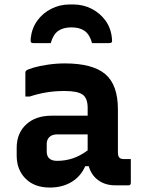

<svg xmlns="http://www.w3.org/2000/svg" viewBox="-20 -833 640 863"><path d="M301 -710Q264 -710 241.5 -694Q219 -678 208 -639H132Q122 -639 119.5 -643Q117 -647 118 -661Q123 -706 147.5 -740Q172 -774 210.5 -793.5Q249 -813 294 -813H308Q354 -813 392 -793.5Q430 -774 454.5 -740Q479 -706 483 -661Q485 -647 482 -643Q479 -639 469 -639H394Q383 -678 360.5 -694Q338 -710 301 -710ZM510 -341V-148Q510 -131 517 -124Q523 -118 538 -118H568V-11Q568 0 557 0H498Q453 0 421.5 -23Q390 -46 379 -86H363Q343 -40 301.5 -15Q260 10 204 10Q135 10 95 -30Q55 -70 55 -134V-169Q55 -234 97.5 -273.5Q140 -313 212 -313H374V-348Q374 -392 351 -408Q328 -424 271 -424Q228 -424 190.5 -418Q153 -412 113 -399H94V-506Q94 -512 97 -515Q103 -521 130.5 -529Q158 -537 196 -542.5Q234 -548 271 -548Q396 -548 453 -500Q510 -452 510 -341ZM190 -152Q190 -110 237 -110Q273 -110 306.5 -121Q340 -132 374 -157V-229H237Q214 -229 202 -217Q190 -205 190 -187Z"/></svg>

Font: Recursive Mn Lnr St
Style: Bold
Weight: 700
Monospace: yes
Version: Version 1.079;hotconv 1.0.112;makeotfexe 2.5.65598; ttfautoh